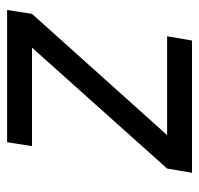

<svg xmlns="http://www.w3.org/2000/svg" viewBox="-30 -530 560 540"><g transform="rotate(90 250.0 -260.0)"><path d="M8 0 19 -70 360 -450H82L94 -520H466L454 -450L114 -70H391L380 0Z"/></g></svg>

Font: Iosevka SS04 Oblique
Style: Regular
Weight: 400
Italic angle: -9°
Monospace: yes
Designer: Belleve Invis
Foundry: Belleve Invis
Version: Version 19.0.0; ttfautohint (v1.8.4)